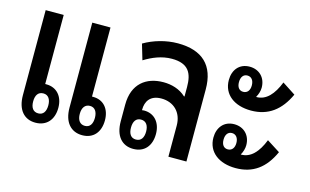

<svg xmlns="http://www.w3.org/2000/svg" viewBox="-74 -761 1560 967"><g transform="rotate(15 705.5 -278.0)"><path d="M159 8C217 8 252 -32 252 -94C252 -154 217 -193 163 -193H157V-553H63V-110C63 -34 100 8 159 8ZM403 8C461 8 495 -32 495 -94C495 -154 461 -193 407 -193H401V-553H306V-110C306 -34 344 8 403 8ZM161 -41C134 -41 121 -61 121 -93C121 -125 134 -145 161 -145C187 -145 200 -124 200 -93C200 -61 187 -41 161 -41ZM404 -41C378 -41 364 -61 364 -93C364 -125 378 -145 404 -145C430 -145 443 -124 443 -93C443 -61 430 -41 404 -41Z M669 8C727 8 761 -32 761 -94C761 -153 727 -193 673 -193C669 -193 665 -192 662 -192V-195C662 -237 683 -274 742 -274C805 -274 851 -232 851 -162V0H945V-376C945 -501 878 -564 750 -564C688 -564 624 -545 575 -516L599 -435C641 -461 689 -481 741 -481C829 -481 851 -434 851 -363V-314H848C816 -344 773 -356 731 -356C641 -356 573 -306 573 -197V-110C573 -34 610 8 669 8ZM670 -41C644 -41 631 -61 631 -93C631 -125 644 -145 670 -145C697 -145 710 -124 710 -93C710 -61 697 -41 670 -41Z M1192 -332C1282 -332 1343 -379 1383 -466L1314 -511C1288 -445 1252 -405 1202 -405L1200 -406C1209 -421 1215 -440 1215 -457C1215 -510 1179 -544 1130 -544C1076 -544 1045 -505 1045 -452C1045 -376 1106 -332 1192 -332ZM1130 -413C1109 -413 1097 -429 1097 -455C1097 -481 1109 -498 1130 -498C1151 -498 1164 -482 1164 -455C1164 -429 1151 -413 1130 -413ZM1192 -32C1282 -32 1343 -77 1383 -166L1314 -210C1288 -144 1252 -105 1202 -105H1200C1210 -122 1215 -141 1215 -157C1215 -210 1179 -244 1130 -244C1076 -244 1045 -204 1045 -152C1045 -76 1106 -32 1192 -32ZM1130 -113C1109 -113 1097 -129 1097 -155C1097 -181 1109 -198 1130 -198C1151 -198 1164 -181 1164 -155C1164 -129 1151 -113 1130 -113Z"/></g></svg>

Font: Noto Sans Thai Looped Condensed Medium
Style: Regular
Weight: 500
Width: 3
Designer: Sasikarn Vongin, Ben Mitchell
Foundry: The Fontpad Ltd
Version: Version 1.001